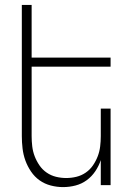

<svg xmlns="http://www.w3.org/2000/svg" viewBox="-20 -755 540 783"><path d="M237 8Q212 8 187 1.5Q162 -5 141.5 -19.5Q121 -34 106.5 -55.5Q92 -77 83.5 -100.5Q75 -124 72 -149.5Q69 -175 69 -200V-735H109V-520H431V-483H109V-200Q109 -179 111.5 -158Q114 -137 121.5 -117.5Q129 -98 141 -80.5Q153 -63 170.5 -51Q188 -39 208.5 -34Q229 -29 250 -29Q271 -29 291.5 -34Q312 -39 329.5 -51Q347 -63 359 -80.5Q371 -98 378.5 -117.5Q386 -137 388.5 -158Q391 -179 391 -200V-312H431V0H391V-102Q383 -78 368.5 -56.5Q354 -35 333.5 -20Q313 -5 288 1.5Q263 8 237 8Z"/></svg>

Font: Iosevka Extralight
Style: Regular
Weight: 200
Monospace: yes
Designer: Belleve Invis
Foundry: Belleve Invis
Version: Version 32.0.1; ttfautohint (v1.8.4)